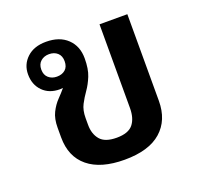

<svg xmlns="http://www.w3.org/2000/svg" viewBox="-106 -678 827 804"><g transform="rotate(-20 307.5 -276.5)"><path d="M319 12Q213 12 156.5 -34.5Q100 -81 100 -167V-210Q100 -250 113.5 -277Q127 -304 145.5 -323Q164 -342 178 -359Q171 -358 164 -358Q117 -358 88.5 -387Q60 -416 60 -462Q60 -506 91.5 -535.5Q123 -565 177 -565Q237 -565 271.5 -532Q306 -499 306 -445Q306 -397 293.5 -366.5Q281 -336 265 -313.5Q249 -291 236.5 -267Q224 -243 224 -208V-178Q224 -137 245.5 -111.5Q267 -86 319 -86Q371 -86 392 -112Q413 -138 413 -184V-557H537V-171Q537 -85 482 -36.5Q427 12 319 12ZM171 -412Q194 -412 208.5 -424.5Q223 -437 223 -462Q223 -486 208.5 -499Q194 -512 171 -512Q149 -512 134 -499Q119 -486 119 -462Q119 -438 134 -425Q149 -412 171 -412Z"/></g></svg>

Font: Noto Sans Thai Looped SemiBold
Style: Regular
Weight: 600
Designer: Sasikarn Vongin, Ben Mitchell
Foundry: The Fontpad Ltd
Version: Version 1.001; ttfautohint (v1.8.4.7-5d5b)